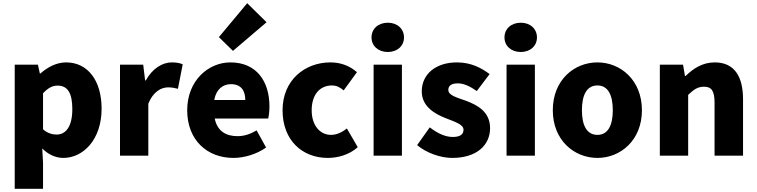

<svg xmlns="http://www.w3.org/2000/svg" viewBox="-20 -973 4730 1200"><path d="M72 207H249V44L244 -45C282 -7 328 14 376 14C498 14 615 -98 615 -294C615 -469 529 -583 393 -583C334 -583 278 -554 233 -514H229L217 -569H72ZM334 -132C307 -132 277 -140 249 -165V-390C280 -423 307 -438 340 -438C403 -438 432 -391 432 -291C432 -177 388 -132 334 -132Z M730 0H907V-325C937 -400 988 -427 1030 -427C1055 -427 1072 -423 1092 -418L1122 -571C1106 -578 1087 -583 1053 -583C996 -583 933 -546 891 -470H887L875 -569H730Z M1439 14C1506 14 1584 -9 1643 -51L1584 -158C1543 -134 1505 -122 1464 -122C1392 -122 1338 -154 1322 -232H1656C1660 -245 1664 -277 1664 -308C1664 -464 1584 -583 1420 -583C1282 -583 1150 -469 1150 -284C1150 -96 1276 14 1439 14ZM1319 -348C1331 -416 1374 -447 1423 -447C1488 -447 1513 -405 1513 -348ZM1436 -655 1646 -834 1525 -953 1348 -741Z M2029 14C2089 14 2161 -4 2216 -53L2148 -170C2119 -147 2085 -130 2049 -130C1979 -130 1928 -190 1928 -284C1928 -379 1977 -439 2055 -439C2080 -439 2102 -430 2128 -408L2211 -522C2168 -559 2114 -583 2045 -583C1886 -583 1746 -473 1746 -284C1746 -96 1869 14 2029 14Z M2315 0H2492V-569H2315ZM2404 -648C2463 -648 2505 -686 2505 -739C2505 -793 2463 -831 2404 -831C2344 -831 2302 -793 2302 -739C2302 -686 2344 -648 2404 -648Z M2806 14C2961 14 3043 -67 3043 -172C3043 -275 2964 -316 2893 -343C2834 -364 2782 -377 2782 -411C2782 -438 2802 -452 2842 -452C2880 -452 2920 -432 2960 -404L3040 -510C2990 -547 2926 -583 2836 -583C2704 -583 2616 -510 2616 -402C2616 -308 2696 -262 2764 -235C2822 -212 2877 -196 2877 -162C2877 -134 2857 -117 2810 -117C2765 -117 2718 -137 2666 -177L2587 -66C2644 -18 2732 14 2806 14Z M3146 0H3323V-569H3146ZM3235 -648C3294 -648 3336 -686 3336 -739C3336 -793 3294 -831 3235 -831C3175 -831 3133 -793 3133 -739C3133 -686 3175 -648 3235 -648Z M3714 14C3858 14 3992 -96 3992 -284C3992 -473 3858 -583 3714 -583C3569 -583 3435 -473 3435 -284C3435 -96 3569 14 3714 14ZM3714 -130C3647 -130 3617 -190 3617 -284C3617 -379 3647 -439 3714 -439C3780 -439 3810 -379 3810 -284C3810 -190 3780 -130 3714 -130Z M4104 0H4281V-380C4316 -413 4340 -431 4380 -431C4425 -431 4446 -408 4446 -330V0H4624V-352C4624 -494 4571 -583 4447 -583C4370 -583 4312 -544 4265 -498H4261L4249 -569H4104Z"/></svg>

Font: Noto Sans CJK Black
Style: Bold
Weight: 900
Designer: Ryoko NISHIZUKA (kana & ideographs); Paul D. Hunt (Latin, Greek & Cyrillic); Wenlong ZHANG (bopomofo); Sandoll Communica
Foundry: Adobe Systems Incorporated
Version: Version 1.000;PS 1;hotconv 1.0.78;makeotf.lib2.5.61930